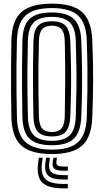

<svg xmlns="http://www.w3.org/2000/svg" viewBox="-20 -830 568 1047"><path d="M263.2 10Q147.2 10 95.9 -36.8Q44.5 -83.5 42.2 -191Q40.8 -266 40.2 -333.2Q39.8 -400.5 40.2 -467.8Q40.8 -535 42.2 -610Q44.5 -717 95.9 -763.5Q147.2 -810 263.2 -810Q378.5 -810 428.9 -763.1Q479.2 -716.2 483.2 -610.5Q485.8 -546 486.9 -493.8Q488 -441.5 487.9 -394.2Q487.8 -347 486.6 -297.8Q485.5 -248.5 483.2 -190Q479.2 -82.5 428 -36.2Q376.8 10 263.2 10ZM263.2 -14Q362.8 -14 406.5 -55.6Q450.2 -97.2 453.2 -192Q455.8 -266 456.6 -330.6Q457.5 -395.2 456.8 -462Q456 -528.8 453.2 -609Q450.2 -703.2 406.5 -744.6Q362.8 -786 263.2 -786Q160.8 -786 117.8 -743.9Q74.8 -701.8 72.2 -609Q70.5 -535 69.9 -468.2Q69.2 -401.5 70 -334.4Q70.8 -267.2 72.2 -192Q74.2 -93.5 120.6 -53.8Q167 -14 263.2 -14ZM263.2 -38Q178.5 -38 141.2 -73.8Q104 -109.5 102.2 -192Q100.8 -266 100.2 -333Q99.8 -400 100.2 -467.2Q100.8 -534.5 102.2 -609Q104 -691 141.1 -726.5Q178.2 -762 263.2 -762Q346.2 -762 383.1 -726.1Q420 -690.2 423.2 -608Q426.2 -533.5 427.2 -466.6Q428.2 -399.8 427.2 -333.1Q426.2 -266.5 423.2 -193Q420 -111.2 383.6 -74.6Q347.2 -38 263.2 -38ZM263.2 -62Q328.2 -62 359.5 -91.6Q390.8 -121.2 393.2 -194Q395.8 -267.5 396.6 -333.8Q397.5 -400 396.6 -466.5Q395.8 -533 393.2 -607Q390.8 -679.5 359.4 -708.8Q328 -738 263.2 -738Q194 -738 164 -707.5Q134 -677 132.2 -608Q130 -523.2 129.4 -457.8Q128.8 -392.2 129.6 -330Q130.5 -267.8 132.2 -193Q134 -124 163.8 -93Q193.5 -62 263.2 -62ZM263.2 -86Q210.5 -86 187.1 -111.2Q163.8 -136.5 162.5 -193Q157.2 -396.5 162.5 -608Q163.8 -664.5 187.4 -689.2Q211 -714 263.2 -714Q315.8 -714 338.5 -688.6Q361.2 -663.2 363.2 -606.5Q366.2 -532.2 367.2 -468Q368.2 -403.8 367.4 -338.8Q366.5 -273.8 363.5 -197Q361.5 -141.2 340.1 -113.6Q318.8 -86 263.2 -86ZM263.2 -110Q298.8 -110 315.5 -129.6Q332.2 -149.2 333.2 -197Q335 -283.8 335.5 -379.9Q336 -476 333.2 -604Q332.2 -652.5 314.9 -671.2Q297.5 -690 263.2 -690Q226.2 -690 209.9 -670.8Q193.5 -651.5 192.2 -607Q190.2 -533.5 189.6 -467.2Q189 -401 189.6 -334.5Q190.2 -268 192.2 -194Q193.5 -149 209.9 -129.5Q226.2 -110 263.2 -110ZM212.5 30 208.5 63Q201.5 121.8 228.5 147.4Q255.5 173 325.5 173H349.8V197H325.5Q242.8 197 210.8 165.9Q178.8 134.8 187.5 63L191.5 30ZM290.5 30 287.5 53Q285.8 66.5 294.2 72.2Q302.8 78 325.5 78H349.8V101H325.5Q290 101 276.5 89.9Q263 78.8 267.5 53L271.5 30ZM252.5 30 248.5 58Q243.2 94 261.1 109.5Q279 125 325.5 125H349.8V149H325.5Q266 149 243.2 127.9Q220.5 106.8 227.5 58L231.5 30Z"/></svg>

Font: Big Shoulders Inline Text Black
Style: Regular
Weight: 900
Designer: Patric King
Foundry: XO Type Co
Version: Version 1.000